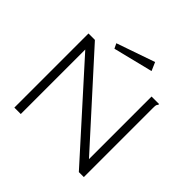

<svg xmlns="http://www.w3.org/2000/svg" viewBox="-195 -962 1141 1141"><g transform="rotate(45 375.0 -391.5)"><path d="M81 -623H135L611 -97V-623H674V-616Q668 -611 666.5 -604Q665 -597 665 -580V0H623L135 -542V0H81ZM254 -668 239 -699 481 -783 504 -730Z"/></g></svg>

Font: Inconsolata ExtraExpanded Light
Style: Regular
Weight: 300
Width: 8
Monospace: yes
Designer: Raph Levien, Cyreal, Brenton Simpson
Foundry: Raph Levien, Cyreal, Google
Version: Version 3.001; ttfautohint (v1.8.2.53-6de2)